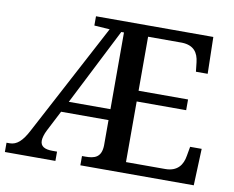

<svg xmlns="http://www.w3.org/2000/svg" viewBox="-78 -815 1119 917"><g transform="rotate(10 481.5 -357.0)"><path d="M0 0H245V-45H223C184 -45 164 -57 164 -84C164 -96 169 -116 180 -137L231 -236H461V-112C459 -55 427 -45 383 -45H366V0H916L923 -178H867L859 -133C852 -89 828 -53 768 -53H578V-347H818V-399H578V-661H743C801 -659 822 -626 827 -581L832 -536H889L885 -714H316V-669L391 -664L104 -123C76 -69 50 -45 15 -45H0ZM259 -289 448 -661H461V-289Z"/></g></svg>

Font: Noto Serif Ethiopic Medium
Style: Regular
Weight: 500
Designer: Monotype Design Team
Foundry: Monotype Imaging Inc.
Version: Version 2.102